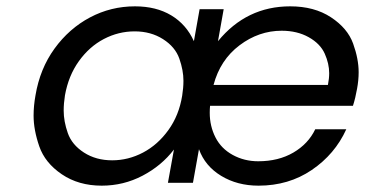

<svg xmlns="http://www.w3.org/2000/svg" viewBox="-20 -577 1152 606"><path d="M1107 -297Q1102 -268 1094 -243H643Q642 -232 642 -221Q642 -179 660 -143.5Q678 -108 714.5 -88Q751 -68 795 -68Q859 -68 906 -95.5Q953 -123 975 -169H1073Q1037 -90 964 -40.5Q891 9 796 9Q729 9 678 -22Q627 -53 608 -106L589 0H510L529 -105Q490 -54 430 -22.5Q370 9 301 9Q228 9 175 -27Q122 -63 104 -115Q86 -167 86 -212Q86 -243 92 -276Q106 -360 152 -423.5Q198 -487 264 -522Q330 -557 406 -557Q473 -557 520.5 -528.5Q568 -500 592 -447L610 -548H686L668 -447Q758 -557 896 -557Q972 -557 1024.5 -522.5Q1077 -488 1094.5 -439.5Q1112 -391 1112 -349Q1112 -324 1107 -297ZM1015 -309Q1019 -329 1019 -346Q1019 -376 1005 -407.5Q991 -439 954.5 -459.5Q918 -480 869 -480Q797 -480 736 -434Q675 -388 654 -309ZM334 -71Q385 -71 431.5 -95.5Q478 -120 511.5 -166.5Q545 -213 555 -275Q559 -300 559 -322Q559 -355 546 -392Q533 -429 494.5 -453.5Q456 -478 405 -478Q354 -478 308 -454Q262 -430 229 -384Q196 -338 185 -276Q181 -251 181 -228Q181 -194 194 -157Q207 -120 245 -95.5Q283 -71 334 -71Z"/></svg>

Font: Fz Poppins
Style: Italic
Weight: 400
Italic angle: -10°
Designer: Ninad Kale (Devanagari), Jonny Pinhorn (Latin)
Foundry: Indian Type Foundry
Version: Vit hóa bi Vntype.Com & FontZin.Com